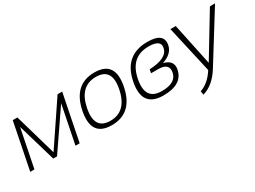

<svg xmlns="http://www.w3.org/2000/svg" viewBox="-47 -1084 2438 1839"><g transform="rotate(-30 1172.0 -164.5)"><path d="M3.9 0 106.4 -512.7H157.7L291 -50.8L602.1 -512.7H653.3L550.8 0H504.4L588.9 -421.4L300.3 0H258.3L134.8 -421.4L50.3 0Z M915 -39.1Q1093.3 -39.1 1137.2 -258.3Q1180.2 -473.6 1002 -473.6Q823.7 -473.6 780.8 -258.3Q736.8 -39.1 915 -39.1ZM729 -256.3Q781.2 -517.6 1010.7 -517.6Q1240.2 -517.6 1188 -256.3Q1135.7 4.4 906.2 4.4Q677.7 4.4 729 -256.3Z M1485.4 -39.1Q1639.6 -39.1 1660.2 -141.6Q1679.7 -239.3 1556.2 -239.3H1478L1485.8 -278.8Q1682.6 -286.1 1703.6 -390.6Q1720.2 -473.6 1584.5 -473.6Q1385.3 -473.6 1341.8 -256.3Q1298.3 -39.1 1485.4 -39.1ZM1290.5 -256.3Q1342.8 -517.6 1596.7 -517.6Q1781.2 -517.6 1755.4 -389.2Q1738.8 -304.7 1625.5 -266.1Q1734.4 -240.2 1715.3 -143.1Q1685.5 4.9 1477.1 4.9Q1238.3 4.9 1290.5 -256.3Z M1850.1 -512.7H1909.2L2006.8 -49.8L2287.1 -512.7H2343.8L2015.6 15.1Q1930.7 154.8 1810.5 189.5L1803.7 148.4Q1898.9 116.2 1967.8 7.8Z"/></g></svg>

Font: Sansation Light
Style: Light Italic
Weight: 300
Designer: Bernd Montag
Version: Version 1.301